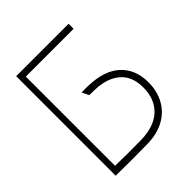

<svg xmlns="http://www.w3.org/2000/svg" viewBox="-200 -866 1000 1000"><g transform="rotate(-45 300.0 -366.0)"><path d="M465 -696H113V-39Q195 -36 304 -38Q403 -40 454.5 -89.5Q506 -139 506 -223Q506 -306 455.5 -348.5Q405 -391 319 -393Q299 -394 278 -394L260 -432Q285 -433 312 -432Q427 -428 485.5 -372.5Q544 -317 544 -223Q544 -160 517 -109.5Q490 -59 437.5 -30Q385 -1 313 0Q196 2 79 0V-733H465Z"/></g></svg>

Font: Kreadon
Style: Regular
Weight: 400
Designer: kohakuno
Foundry: StudioGnu
Version: Version 1.000;Glyphs 3.1.2 (3151)